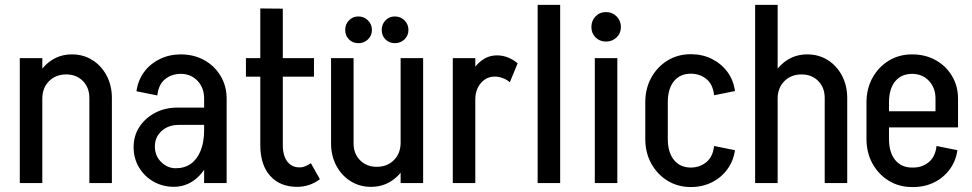

<svg xmlns="http://www.w3.org/2000/svg" viewBox="-20 -740 3927 776"><path d="M60 0V-505H151V0ZM341.2 0V-344.2H432.2V0ZM341.2 -344Q341.2 -386.2 314.9 -412.8Q288.5 -439.2 247.8 -439.2L270.8 -520.2Q317 -520.2 353.5 -497.2Q390 -474.2 411.1 -434.2Q432.2 -394.2 432.2 -344ZM111 -341.5Q111 -392.5 132.1 -433.1Q153.2 -473.8 189.2 -497Q225.2 -520.2 270.8 -520.2L247.8 -439.2Q205.2 -439.2 178.1 -412Q151 -384.8 151 -341.5Z M805 0V-344.2H896V0ZM682.5 15 690 -60Q726 -60 751.4 -78.1Q776.8 -96.2 790.9 -131Q805 -165.8 805 -213.5L850 -216Q850 -148.2 828 -96Q806 -43.8 768.4 -14.4Q730.8 15 682.5 15ZM682.5 15Q637.5 15 600.5 -6Q563.5 -27 541.8 -63.5Q520 -100 520 -145.2L606 -147.8Q606 -110 631.6 -85Q657.2 -60 690 -60ZM520 -145.2Q520 -191.5 543.5 -227.2Q567 -263 607.1 -284.1Q647.2 -305.2 697.5 -305.2L702.5 -235.2Q660.8 -235.2 633.4 -210.8Q606 -186.2 606 -147.8ZM702.5 -235.2 697.5 -305.2H852.2V-235.2ZM805 -213.5V-342.5H850V-216ZM896 -341.5H805Q805 -385.5 778.2 -413.5Q751.5 -441.5 710.2 -441.5V-520.2Q763.5 -520.2 805.4 -497Q847.2 -473.8 871.6 -433.1Q896 -392.5 896 -341.5ZM615.8 -354.2 531.5 -371.2Q537.8 -415.5 562.2 -448.8Q586.8 -482 625.5 -501.1Q664.2 -520.2 710.5 -520.2V-441.5Q674.2 -441.5 647.5 -420.2Q620.8 -399 615.8 -354.2Z M1032 -152.5V-705.8L1123 -705V-152.5ZM974 -430V-505H1249V-430ZM1032 -153.5H1123Q1123 -125.2 1131.1 -105.1Q1139.2 -85 1154.2 -74.2Q1169.2 -63.5 1190.2 -63.5L1181.5 15.2Q1111.5 15.2 1071.8 -29.4Q1032 -74 1032 -153.5ZM1236.5 -80.5 1272.8 -15.8Q1253 -0.5 1229.5 7.4Q1206 15.2 1181.5 15.2L1190.2 -63.5Q1203.2 -63.5 1214.6 -68.4Q1226 -73.2 1236.5 -80.5Z M1690.2 -505V0H1599.2V-505ZM1409 -505V-160.8H1318V-505ZM1409 -161Q1409 -118.8 1435.4 -92.2Q1461.8 -65.8 1502.5 -65.8L1479.5 15.2Q1433.2 15.2 1396.8 -7.8Q1360.2 -30.8 1339.1 -70.8Q1318 -110.8 1318 -161ZM1639.2 -163.5Q1639.2 -112.5 1618.5 -72Q1597.8 -31.5 1561.4 -8.1Q1525 15.2 1479.5 15.2L1502.5 -65.8Q1545 -65.8 1572.1 -93Q1599.2 -120.2 1599.2 -163.5ZM1428.5 -565.5Q1405.5 -565.5 1390.4 -580.8Q1375.2 -596 1375.2 -619Q1375.2 -641.8 1390.4 -657.6Q1405.5 -673.5 1428.5 -673.5Q1451.2 -673.5 1467.2 -657.6Q1483.2 -641.8 1483.2 -619Q1483.2 -596 1467.2 -580.8Q1451.2 -565.5 1428.5 -565.5ZM1576 -565.5Q1553 -565.5 1537.9 -580.8Q1522.8 -596 1522.8 -619Q1522.8 -641.8 1537.9 -657.6Q1553 -673.5 1576 -673.5Q1598.8 -673.5 1614.8 -657.6Q1630.8 -641.8 1630.8 -619Q1630.8 -596 1614.8 -580.8Q1598.8 -565.5 1576 -565.5Z M1810 0V-505H1901V0ZM1860.2 -337.8Q1860.2 -388.8 1877.2 -429.2Q1894.2 -469.8 1923.4 -493Q1952.5 -516.2 1988.8 -516.2L1980.8 -430.5Q1946 -430.5 1923.5 -404.2Q1901 -378 1901 -337.8ZM2040.5 -407.5Q2029 -418 2012.4 -424.2Q1995.8 -430.5 1980.8 -430.5L1988.8 -516.2Q2012.2 -516.2 2033.9 -507.4Q2055.5 -498.5 2072.2 -484Z M2153 0V-720.2H2244V0Z M2384 0V-505H2475V0ZM2429.2 -572Q2403.8 -572 2387 -588.8Q2370.2 -605.5 2370.2 -631Q2370.2 -656.2 2387 -673.8Q2403.8 -691.2 2429.2 -691.2Q2454.5 -691.2 2472 -673.8Q2489.5 -656.2 2489.5 -631Q2489.5 -605.5 2472 -588.8Q2454.5 -572 2429.2 -572Z M2588 -178V-327H2679V-178ZM2588 -326Q2588 -382.2 2612.2 -426.1Q2636.5 -470 2678.1 -495.5Q2719.8 -521 2772.5 -521V-442.2Q2728.8 -442.2 2703.9 -411.9Q2679 -381.5 2679 -326ZM2866.2 -355Q2861.2 -399.8 2834.6 -421Q2808 -442.2 2771.5 -442.2V-521Q2818.8 -521 2857 -501.9Q2895.2 -482.8 2919.9 -449.5Q2944.5 -416.2 2950.5 -372ZM2588 -179H2679Q2679 -124.2 2703.9 -93.5Q2728.8 -62.8 2772.5 -62.8V16Q2719.8 16 2678.1 -9.5Q2636.5 -35 2612.2 -79Q2588 -123 2588 -179ZM2866.2 -150 2950.5 -133Q2944.5 -89.8 2919.9 -56Q2895.2 -22.2 2857 -3.1Q2818.8 16 2771.5 16V-62.8Q2808 -62.8 2834.6 -84.5Q2861.2 -106.2 2866.2 -150Z M3032 0V-505H3123V0ZM3313.2 0V-344.2H3404.2V0ZM3313.2 -344Q3313.2 -386.2 3286.9 -412.8Q3260.5 -439.2 3219.8 -439.2L3242.8 -520.2Q3289 -520.2 3325.5 -497.2Q3362 -474.2 3383.1 -434.2Q3404.2 -394.2 3404.2 -344ZM3083 -341.5Q3083 -392.5 3104.1 -433.1Q3125.2 -473.8 3161.2 -497Q3197.2 -520.2 3242.8 -520.2L3219.8 -439.2Q3177.2 -439.2 3150.1 -412Q3123 -384.8 3123 -341.5ZM3032 0V-720.2H3123V0Z M3510.5 -225V-290.2H3852V-225ZM3665.8 16V-62.8H3671.2V16ZM3482 -178.8V-325.5H3573V-178.8ZM3761 -290.2V-341.8H3852V-290.2ZM3852 -341.5H3761Q3761 -385.5 3734.2 -413.5Q3707.5 -441.5 3666.2 -441.5V-520.2Q3719.5 -520.2 3761.4 -497Q3803.2 -473.8 3827.6 -433.1Q3852 -392.5 3852 -341.5ZM3765.2 -150 3849.5 -133Q3843.5 -89.8 3818.9 -56Q3794.2 -22.2 3756 -3.1Q3717.8 16 3670.5 16V-62.8Q3707 -62.8 3733.6 -84.5Q3760.2 -106.2 3765.2 -150ZM3482 -325.2Q3482 -381.5 3506.2 -425.4Q3530.5 -469.2 3572.1 -494.8Q3613.8 -520.2 3666.5 -520.2V-441.5Q3622.8 -441.5 3597.9 -411.1Q3573 -380.8 3573 -325.2ZM3482 -179H3573Q3573 -124.2 3597.9 -93.5Q3622.8 -62.8 3666.5 -62.8V16Q3613.8 16 3572.1 -9.5Q3530.5 -35 3506.2 -79Q3482 -123 3482 -179Z"/></svg>

Font: Akshar Light
Style: Regular
Weight: 300
Designer: Tall Chai
Foundry: Tall Chai
Version: Version 1.100